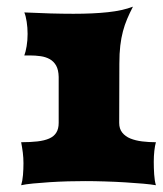

<svg xmlns="http://www.w3.org/2000/svg" viewBox="-20 -547 480 567"><path d="M42.5 0Q46.4 -12.7 47.9 -30.3Q49.3 -47.9 49.3 -64.9Q49.3 -80.6 47.4 -96.2Q45.4 -111.8 42.5 -127Q69.8 -127 90.6 -129.4Q111.3 -131.8 125.2 -137.9Q139.2 -144 146.2 -155.3Q153.3 -166.5 153.3 -184.1V-319.8Q152.8 -340.8 145.8 -353.3Q138.7 -365.7 127 -372.3Q115.2 -378.9 99.9 -381.1Q84.5 -383.3 67.4 -383.3H51.8Q55.7 -393.1 58.6 -410.4Q61.5 -427.7 61.5 -446.8Q61.5 -465.3 58.8 -482.7Q56.2 -500 51.8 -510.3Q93.3 -508.3 129.2 -507.3Q165 -506.3 196.8 -506.3Q255.9 -506.3 298.8 -511Q341.8 -515.6 372.6 -527.3Q362.8 -508.3 355.5 -491Q348.1 -473.6 343 -454.3Q337.9 -435.1 335.2 -412.1Q332.5 -389.2 332.5 -359.4L332 -184.1Q332 -166.5 341.1 -155.3Q350.1 -144 365.2 -137.9Q380.4 -131.8 399.9 -129.4Q419.4 -127 440.4 -127Q437.5 -116.7 435.8 -101.6Q434.1 -86.4 434.1 -69.3Q434.1 -50.8 435.3 -32Q436.5 -13.2 440.4 0Q427.2 -2.4 402.8 -4.6Q378.4 -6.8 349.4 -8.5Q320.3 -10.3 289.3 -11.2Q258.3 -12.2 231.9 -12.2Q208.5 -12.2 180.9 -11.5Q153.3 -10.7 126.7 -9Q100.1 -7.3 77.6 -5.1Q55.2 -2.9 42.5 0Z"/></svg>

Font: Arbutus
Style: Regular
Weight: 400
Designer: Karolina Lach
Foundry: Sorkin Type Co.
Version: Version 1.003